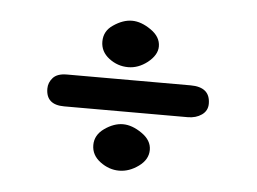

<svg xmlns="http://www.w3.org/2000/svg" viewBox="-33 -410 496 370"><g transform="rotate(5 214.5 -225.0)"><path d="M264.6 -325.2Q264.6 -308.6 246.1 -293.9Q228.5 -280.3 209 -280.3Q188.5 -280.3 171.9 -293Q155.3 -305.7 155.3 -325.2Q155.3 -345.7 172.9 -357.4Q191.4 -370.1 209 -370.1Q226.6 -370.1 245.6 -356.9Q264.6 -343.8 264.6 -325.2ZM92.8 -255.9H332Q370.1 -255.9 370.1 -223.6Q370.1 -210 358.9 -202.1Q347.7 -194.3 332 -194.3H92.8Q57.6 -194.3 57.6 -225.6Q57.6 -237.3 65.9 -246.6Q74.2 -255.9 92.8 -255.9ZM245.6 -156.7Q264.6 -143.6 264.6 -125Q264.6 -106.4 246.6 -93.3Q228.5 -80.1 209 -80.1Q189.5 -80.1 172.4 -92.8Q155.3 -105.5 155.3 -125Q155.3 -144.5 173.3 -157.2Q191.4 -169.9 209 -169.9Q226.6 -169.9 245.6 -156.7Z"/></g></svg>

Font: Jura
Style: Medium
Weight: 500
Version: Version 2.6.1